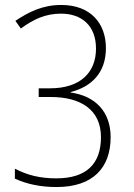

<svg xmlns="http://www.w3.org/2000/svg" viewBox="-20 -744 540 774"><path d="M208 10C354 10 426 -67 426 -191C426 -293 365 -357 265 -371V-373C348 -394 407 -450 407 -550C407 -650 345 -724 227 -724C152 -724 96 -696 42 -660L64 -629C116 -667 164 -689 226 -689C308 -689 367 -642 367 -548C367 -452 304 -388 182 -388H136V-353H184C305 -353 387 -302 387 -191C387 -83 328 -25 207 -25C141 -25 90 -38 40 -64V-24C89 -1 146 10 208 10Z"/></svg>

Font: Noto Sans Devanagari UI SemiCondensed ExtraLight
Style: Regular
Weight: 200
Width: 4
Designer: Jelle Bosma - Monotype Design Team
Foundry: Monotype Imaging Inc.
Version: Version 2.004